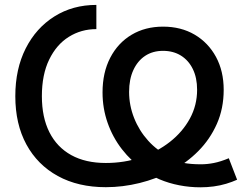

<svg xmlns="http://www.w3.org/2000/svg" viewBox="-20 -759 1023 790"><path d="M804.2 11.7Q760.7 11.7 717.8 3.4Q674.8 -4.9 636.7 -21Q598.6 -37.1 571.3 -60.5Q520 -95.7 481.9 -144.8Q443.8 -193.8 422.9 -253.4Q401.9 -313 401.9 -378.9Q401.9 -460.4 433.6 -521.5Q465.3 -582.5 521.5 -616Q577.6 -649.4 650.9 -649.4Q724.6 -649.4 780.8 -616.5Q836.9 -583.5 868.7 -524.9Q900.4 -466.3 900.4 -389.6Q900.4 -312.5 872.3 -249.3Q844.2 -186 796.1 -137.5Q748 -88.9 685.8 -55.9Q623.5 -22.9 554.2 -5.9Q484.9 11.2 415.5 11.2Q301.8 11.2 218 -34.7Q134.3 -80.6 88.6 -164.6Q43 -248.5 43 -363.3Q43 -475.1 85.7 -559.6Q128.4 -644 203.9 -691.4Q279.3 -738.8 376.5 -738.8V-639.2Q314 -639.2 263.2 -607.4Q212.4 -575.7 182.4 -513.9Q152.3 -452.1 152.3 -363.3Q152.3 -276.4 183.3 -214.8Q214.4 -153.3 273.2 -120.8Q332 -88.4 415.5 -88.4Q491.7 -88.4 559.3 -111.3Q627 -134.3 679.2 -175.3Q731.4 -216.3 761.2 -271Q791 -325.7 791 -389.6Q791 -439 773.4 -474.9Q755.9 -510.7 724.4 -530.3Q692.9 -549.8 650.9 -549.8Q608.4 -549.8 577.1 -529.1Q545.9 -508.3 528.6 -470.5Q511.2 -432.6 511.2 -380.9Q511.2 -325.7 531.7 -273.7Q552.2 -221.7 589.6 -180.2Q627 -138.7 678.2 -114.3Q703.1 -95.2 733.9 -89.1Q764.6 -83 806.6 -83Q832.5 -83 860.1 -88.4Q887.7 -93.8 921.4 -107.9L955.6 -19.5Q935.1 -10.3 910.6 -2.9Q886.2 4.4 859.1 8.1Q832 11.7 804.2 11.7Z"/></svg>

Font: Inter 28pt Medium
Style: Regular
Weight: 500
Designer: Rasmus Andersson
Foundry: rsms
Version: Version 4.001;git-66647c0bb